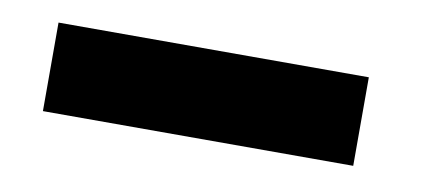

<svg xmlns="http://www.w3.org/2000/svg" viewBox="-29 -356 519 236"><g transform="rotate(10 230.0 -238.5)"><path d="M30.2 -183.9H417.5V-294.4H30.2Z"/></g></svg>

Font: Anybody Thin
Style: Regular
Weight: 100
Designer: Tyler Finck
Foundry: Etcetera Type Company
Version: Version 1.114;gftools[0.9.25]